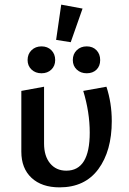

<svg xmlns="http://www.w3.org/2000/svg" viewBox="-20 -802 556 828"><path d="M222 -630 244 -782 336 -765 285 -620ZM99 -543Q99 -569 116 -585.5Q133 -602 159 -602Q185 -602 201.5 -585.5Q218 -569 218 -543Q218 -518 201.5 -502Q185 -486 159 -486Q133 -486 116 -502Q99 -518 99 -543ZM294 -543Q294 -569 311 -585.5Q328 -602 354 -602Q380 -602 396 -585.5Q412 -569 412 -543Q412 -517 396 -501.5Q380 -486 354 -486Q328 -486 311 -502Q294 -518 294 -543ZM72 -148V-410L170 -428V-183Q170 -129 196 -97.5Q222 -66 266 -66Q367 -66 367 -230Q367 -318 339 -410L439 -428Q462 -358 462 -280Q462 -151 404 -72.5Q346 6 237 6Q160 6 116 -35Q72 -76 72 -148Z"/></svg>

Font: Ysabeau Infant Semibold
Style: Regular
Weight: 600
Designer: Christian Thalmann (Catharsis Fonts)
Version: Version 0.003